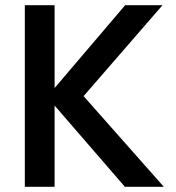

<svg xmlns="http://www.w3.org/2000/svg" viewBox="-20 -715 673 735"><path d="M458 0 189 -311V0H75V-695H189V-378L459 -695H602L300 -347L607 0Z"/></svg>

Font: Fz Poppins Med
Style: Regular
Weight: 500
Designer: Ninad Kale (Devanagari), Jonny Pinhorn (Latin)
Foundry: Indian Type Foundry
Version: Vit hóa bi Vntype.Com & FontZin.Com